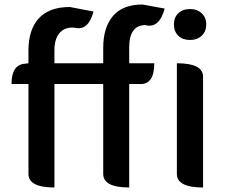

<svg xmlns="http://www.w3.org/2000/svg" viewBox="-20 -830 1004 850"><path d="M552 0Q437 0 437 -60V-458H221V0Q106 0 106 -60V-458H31Q31 -544 91 -548L106 -550V-608Q106 -697 151 -748Q197 -799 289 -799L394 -779Q371 -693 312 -707L300 -708Q263 -708 242 -682Q221 -656 221 -607V-550H437V-619Q437 -708 480 -759Q523 -810 611 -810L709 -792Q686 -705 626 -718L625 -719Q552 -719 552 -620V-550H663Q663 -458 603 -458H552V0ZM879 0Q763 0 763 -60V-550Q879 -550 879 -490V0ZM769 -672Q750 -691 750 -722Q750 -753 769 -771Q789 -790 821 -790Q853 -790 873 -771Q893 -753 893 -722Q893 -691 873 -672Q853 -653 821 -653Q789 -653 769 -672Z"/></svg>

Font: Swei Half Moon CJK SC
Style: Medium
Weight: 500
Version: Version 2.071